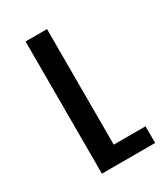

<svg xmlns="http://www.w3.org/2000/svg" viewBox="-138 -591 577 659"><g transform="rotate(-30 150.5 -262.0)"><path d="M155 -524V-66H281V0H70V-524Z"/></g></svg>

Font: ColatingCofangSans
Style: Regular
Weight: 400
Foundry: GNU
Version: Version 412.227;June 27, 2022;FontCreator 11.0.0.2412 32-bit